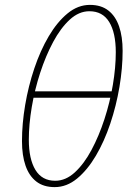

<svg xmlns="http://www.w3.org/2000/svg" viewBox="-20 -754 542 786"><path d="M204 12Q158 12 128.5 -11Q99 -34 84.5 -76Q70 -118 70 -176Q70 -247 83 -324Q96 -401 120.5 -474Q145 -547 179.5 -605.5Q214 -664 256.5 -699Q299 -734 348 -734Q394 -734 423.5 -711Q453 -688 467.5 -646Q482 -604 482 -546Q482 -475 469 -398Q456 -321 431.5 -248Q407 -175 372.5 -116.5Q338 -58 295.5 -23Q253 12 204 12ZM206 -14Q249 -14 286.5 -48.5Q324 -83 354.5 -140Q385 -197 407.5 -266Q430 -335 442 -406.5Q454 -478 454 -540Q454 -620 427 -664Q400 -708 346 -708Q303 -708 265.5 -673.5Q228 -639 197.5 -582Q167 -525 144.5 -456Q122 -387 110 -315.5Q98 -244 98 -182Q98 -103 125 -58.5Q152 -14 206 -14ZM116 -354 122 -380H439L432 -354Z"/></svg>

Font: Source Sans 3 VF
Style: Italic
Weight: 200
Italic angle: -11°
Designer: Paul D. Hunt
Foundry: Adobe Systems Incorporated
Version: Version 3.042;hotconv 1.0.118;makeotfexe 2.5.65603